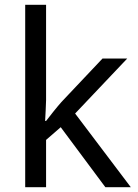

<svg xmlns="http://www.w3.org/2000/svg" viewBox="-20 -780 574 800"><path d="M172 -363V-760H85V0H172V-197L233 -250L419 0H525L293 -307L510 -536H407L236 -355C218 -335 184 -292 172 -276H168C169 -301 172 -342 172 -363Z"/></svg>

Font: Noto Sans Lycian
Style: Regular
Weight: 400
Designer: Monotype Design Team
Foundry: Monotype Imaging Inc.
Version: Version 2.002